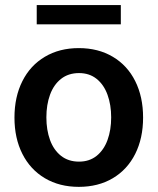

<svg xmlns="http://www.w3.org/2000/svg" viewBox="-20 -727 622 758"><path d="M37.1 -262.7Q37.1 -344.7 68.4 -406.7Q99.6 -468.8 157.2 -502.9Q214.8 -537.1 291 -537.1Q367.7 -537.1 425.3 -502.9Q482.9 -468.8 513.9 -406.7Q544.9 -344.7 544.9 -262.7Q544.9 -181.2 513.7 -119.1Q482.4 -57.1 425 -23.2Q367.7 10.7 291 10.7Q214.8 10.7 157.2 -23.4Q99.6 -57.6 68.4 -119.4Q37.1 -181.2 37.1 -262.7ZM418.9 -263.7Q418.9 -313 404.5 -352.8Q390.1 -392.6 361.6 -415.5Q333 -438.5 292 -438.5Q250 -438.5 220.9 -415.5Q191.9 -392.6 177.5 -353Q163.1 -313.5 163.1 -263.7Q163.1 -213.9 177.5 -174.3Q191.9 -134.8 220.9 -111.8Q250 -88.9 292 -88.9Q333 -88.9 361.6 -111.8Q390.1 -134.8 404.5 -174.3Q418.9 -213.9 418.9 -263.7ZM457 -630.9H125V-707H457Z"/></svg>

Font: Pretendard JP SemiBold
Style: Regular
Weight: 600
Designer: Base glyphs from Inter by Rasmus Andersson; Hangeul glyphs from Noto Sans CJK(Source Han Sans) by Jang Soo-young and Kan
Foundry: Kil Hyung-jin
Version: Version 1.309